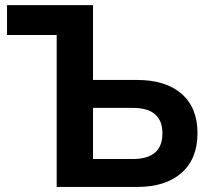

<svg xmlns="http://www.w3.org/2000/svg" viewBox="-20 -739 835 759"><path d="M204.1 0V-600.6H7.8V-718.8H347.7V-422.9H522.5Q634.8 -422.9 697.8 -368.2Q760.7 -313.5 760.7 -212.9Q760.7 -111.3 697.8 -55.7Q634.8 0 522.5 0ZM347.7 -110.4H504.9Q622.1 -110.4 622.1 -211.9Q622.1 -312.5 504.9 -312.5H347.7Z"/></svg>

Font: Min Sans Bold
Style: Regular
Weight: 700
Designer: Jinseong-Kim, NotoSansCJK, Nunito
Foundry: Jinseong-Kim
Version: Version 1.400;Glyphs 3.1.2 (3151)